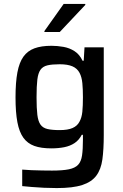

<svg xmlns="http://www.w3.org/2000/svg" viewBox="-20 -751 627 977"><path d="M269 206Q237 206 204 204.5Q171 203 142 200.5Q113 198 93 196V112Q114 114 141 115Q168 116 195 116.5Q222 117 245 117Q299 117 330.5 110.5Q362 104 377.5 87.5Q393 71 397.5 40Q402 9 402 -40V-65H396Q382 -38 359.5 -23Q337 -8 307 -2Q277 4 241 4Q189 4 154.5 -8.5Q120 -21 99 -50Q78 -79 68.5 -129Q59 -179 59 -255Q59 -332 68.5 -382.5Q78 -433 99 -462.5Q120 -492 155 -505Q190 -518 242 -518Q272 -518 303 -512.5Q334 -507 359.5 -490.5Q385 -474 400 -442H406L410 -510H508V-63Q508 9 501 60Q494 111 470 143Q446 175 398.5 190.5Q351 206 269 206ZM284 -89Q325 -89 349 -99.5Q373 -110 384 -131Q396 -152 399 -182.5Q402 -213 402 -256Q402 -297 399 -328Q396 -359 385 -380Q373 -403 348.5 -413.5Q324 -424 284 -424Q245 -424 221.5 -418.5Q198 -413 186 -396Q174 -379 170 -346Q166 -313 166 -256Q166 -200 170 -167Q174 -134 186 -117Q198 -100 221.5 -94.5Q245 -89 284 -89ZM206 -588V-593L304 -731H414V-726L284 -588Z"/></svg>

Font: Saira Thin Medium
Style: Regular
Weight: 500
Version: Version 1.101